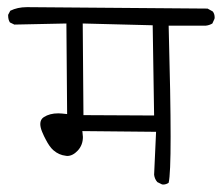

<svg xmlns="http://www.w3.org/2000/svg" viewBox="-20 -570 610 528"><path d="M403.8 -252.4 209.5 -253.4 207.5 -505.4 399.9 -500.5ZM428.2 -62.5Q437 -62.5 443.8 -67.4Q449.2 -89.8 449.2 -194.8Q449.2 -299.8 443.8 -499.5H546.4Q555.7 -500.5 564 -505.4L569.8 -518.1Q570.3 -520 570.3 -521.5Q570.3 -532.2 564.9 -538.6L550.8 -546.4L61 -550.3Q57.1 -550.3 53.2 -550.3Q28.3 -550.3 8.3 -540.5L2.4 -529.3Q2.4 -528.3 2.4 -527.3Q2.4 -515.6 7.3 -508.3L19.5 -502.4L162.6 -505.4L164.6 -256.3Q147.9 -258.3 140.1 -258.3Q116.7 -258.3 100.6 -248Q90.8 -241.7 90.8 -229Q90.8 -219.7 95.9 -207.3Q101.1 -194.8 106 -186Q116.2 -166 127 -156.7Q142.1 -143.6 161.1 -141.6Q163.1 -141.1 164.6 -141.1Q180.2 -141.1 194.1 -156.2Q208 -171.4 208 -193.4Q208 -196.8 206.5 -209.5L409.2 -207.5L403.8 -89.4Q405.3 -77.6 412.6 -69.3L425.3 -63Q426.8 -62.5 428.2 -62.5Z"/></svg>

Font: NaikaiFont
Style: Light
Weight: 300
Version: Version 1.89